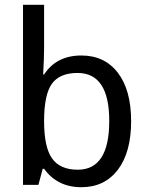

<svg xmlns="http://www.w3.org/2000/svg" viewBox="-20 -780 640 810"><path d="M166 -67.9H160.2L142.1 0H77.1V-759.8H166V-576.2Q166 -536.6 162.1 -465.8H166Q218.3 -545.9 323.2 -545.9Q421.4 -545.9 477.3 -472.9Q533.2 -399.9 533.2 -269Q533.2 -137.2 477.1 -63.7Q420.9 9.8 323.2 9.8Q222.2 9.8 166 -67.9ZM166 -269Q166 -158.2 200 -111.1Q233.9 -64 308.1 -64Q440.9 -64 440.9 -270Q440.9 -472.2 307.1 -472.2Q231.4 -472.2 198.7 -426.3Q166 -380.4 166 -269Z"/></svg>

Font: WenQuanYi Micro Hei Mono
Style: Regular
Weight: 400
Foundry: Ascender Corporation
Version: Version 0.2.0-beta